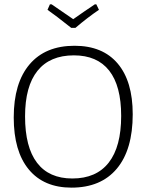

<svg xmlns="http://www.w3.org/2000/svg" viewBox="-20 -855 671 881"><path d="M589 -331Q589 -168 516 -81Q443 6 308 6Q181 6 112 -77.5Q43 -161 43 -316Q43 -474 115.5 -559.5Q188 -645 322 -645Q451 -645 520 -563.5Q589 -482 589 -331ZM95 -321Q95 -180 150 -108Q205 -36 312 -36Q422 -36 479 -109Q536 -182 536 -323Q536 -461 481 -531Q426 -601 319 -601Q209 -601 152 -530Q95 -459 95 -321ZM434 -810Q381 -774 326 -727H307Q234 -785 198 -810L209 -835H217L316 -767Q364 -801 415 -835H422Z"/></svg>

Font: Luna Sans Light
Style: Regular
Weight: 300
Designer: Juan Pablo del Peral
Foundry: Huerta Tipografica
Version: Version 2.001; ttfautohint (v1.5)